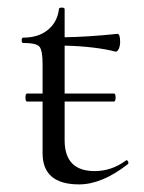

<svg xmlns="http://www.w3.org/2000/svg" viewBox="-20 -473 379 505"><path d="M310 -50Q314 -54 317 -48Q319 -44 316 -41Q248 12 188 12Q92 12 92 -70V-206H51Q47 -206 47 -216.5Q47 -227 51 -227H92V-305Q92 -341 83.5 -350.5Q75 -360 41 -360Q37 -360 37 -367Q37 -374 41 -374Q81 -374 106 -394.5Q131 -415 135 -449Q135 -453 142.5 -453Q150 -453 150 -449V-375Q213 -376 289 -384Q296 -384 296 -362Q296 -357 294.5 -350.5Q293 -344 290 -340.5Q287 -337 285 -337Q230 -351 150 -353V-227H280Q284 -227 284 -216.5Q284 -206 280 -206H150V-104Q150 -23 229 -23Q273 -23 310 -50Z"/></svg>

Font: Cormorant
Style: Regular
Weight: 400
Designer: Christian Thalmann (Catharsis Fonts)
Version: Version 1.000;PS 001.000;hotconv 1.0.70;makeotf.lib2.5.58329